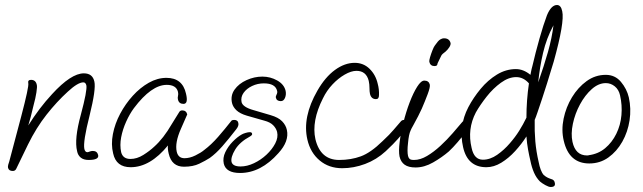

<svg xmlns="http://www.w3.org/2000/svg" viewBox="-20 -658 2567 767"><path d="M31 25Q15 25 12 12Q11 7 13 -0.5Q15 -8 17 -13L65 -194Q96 -312 93 -325Q90 -339 104 -339Q123 -339 127 -319Q129 -312 125.5 -289Q122 -266 114 -237Q102 -185 93 -157Q115 -192 138.5 -223Q162 -254 188 -282Q264 -365 315 -365Q350 -365 357 -332Q364 -302 338 -197Q311 -91 317 -63Q320 -50 329 -50Q332 -50 338 -52.5Q344 -55 351 -55Q368 -55 372 -39Q377 -19 334 -19Q314 -19 302.5 -28.5Q291 -38 288 -54Q276 -102 303 -200Q329 -297 325 -317Q322 -329 313 -329Q291 -329 251 -292Q207 -252 166 -200Q125 -148 92 -81L45 16Q41 25 31 25Z M502 10Q444 10 432 -45Q423 -81 431 -122.5Q439 -164 460 -203.5Q481 -243 510.5 -275.5Q540 -308 574.5 -327.5Q609 -347 645 -347Q709 -347 723 -284Q733 -243 713 -243Q695 -243 691 -260Q689 -267 691 -274.5Q693 -282 691 -291Q684 -319 646 -319Q585 -319 515 -226Q498 -203 484 -172Q470 -141 464 -109.5Q458 -78 464 -50Q471 -23 501 -23Q527 -23 552.5 -39Q578 -55 596 -72Q633 -105 666 -162Q671 -170 679 -183Q687 -196 697 -212Q701 -217 708 -217Q724 -217 728 -201L703 -144Q678 -88 686 -52Q692 -26 717 -26Q738 -26 760.5 -37Q783 -48 796 -59Q824 -80 851.5 -111.5Q879 -143 904 -175Q907 -179 915 -179Q930 -179 932 -167Q935 -156 924 -142Q893 -102 868 -73.5Q843 -45 818 -27Q801 -16 776 -4Q751 8 715 8Q666 8 654 -44Q649 -64 651 -77Q580 10 502 10Z M939 33Q883 33 874 -4Q869 -27 880 -50Q891 -73 909.5 -92Q928 -111 946 -121Q951 -124 961 -127Q971 -130 978 -130Q986 -130 987 -124Q989 -119 979 -113Q938 -91 919.5 -60.5Q901 -30 905 -11Q910 7 941 7Q967 7 994.5 -6Q1022 -19 1044.5 -40Q1067 -61 1079.5 -85Q1092 -109 1087 -131Q1083 -146 1071 -158Q1059 -170 1036 -176L966 -196Q939 -204 925 -217Q911 -230 907 -246Q900 -276 917 -300Q934 -324 965 -338Q996 -352 1028 -352Q1060 -352 1087.5 -336.5Q1115 -321 1121 -295Q1124 -280 1118.5 -267Q1113 -254 1102 -254Q1085 -254 1082 -268Q1081 -273 1085 -280.5Q1089 -288 1087 -295Q1080 -325 1034 -325Q1009 -325 987 -314.5Q965 -304 953 -287Q941 -270 945 -250Q950 -230 993 -218L1061 -198Q1092 -189 1107 -173.5Q1122 -158 1126 -139Q1136 -94 1092 -46Q1022 33 939 33Z M1347 14Q1294 14 1257 -17Q1220 -48 1208 -100Q1187 -190 1248 -296Q1279 -350 1318 -378.5Q1357 -407 1397 -407Q1432 -407 1456.5 -383Q1481 -359 1489 -323Q1495 -301 1494 -278Q1494 -262 1482 -262Q1463 -262 1458 -283Q1456 -292 1456 -306.5Q1456 -321 1453 -335Q1443 -375 1404 -375Q1383 -375 1357 -360Q1331 -345 1308 -320.5Q1285 -296 1270 -265Q1224 -174 1240 -102Q1260 -19 1335 -19Q1382 -19 1421.5 -33.5Q1461 -48 1508 -94Q1538 -122 1552 -139Q1566 -156 1583 -175Q1588 -179 1593 -179Q1598 -179 1603.5 -176Q1609 -173 1610 -167Q1613 -156 1598 -136Q1584 -120 1569 -102.5Q1554 -85 1521 -54Q1484 -20 1438.5 -3Q1393 14 1347 14Z M1716 -394Q1699 -394 1695 -411Q1694 -416 1698 -429.5Q1702 -443 1707.5 -457Q1713 -471 1717 -476Q1730 -495 1738 -500Q1746 -505 1754 -505Q1775 -505 1780 -486Q1781 -479 1775 -469.5Q1769 -460 1760 -452Q1746 -442 1743 -436L1728 -405Q1728 -401 1725.5 -397.5Q1723 -394 1716 -394ZM1640 11Q1612 11 1596.5 0Q1581 -11 1576 -33Q1572 -54 1576.5 -90.5Q1581 -127 1591.5 -169Q1602 -211 1616.5 -249Q1631 -287 1646.5 -311.5Q1662 -336 1675 -336Q1693 -336 1697 -320Q1699 -310 1688.5 -282Q1678 -254 1665 -224Q1660 -213 1650.5 -194Q1641 -175 1631.5 -158.5Q1622 -142 1620 -136Q1613 -121 1610 -87Q1606 -53 1610 -35Q1612 -27 1616.5 -23Q1621 -19 1634 -19Q1659 -19 1686 -35Q1713 -51 1739.5 -75.5Q1766 -100 1788.5 -126Q1811 -152 1827 -171Q1830 -175 1838 -175Q1853 -175 1855 -163Q1858 -152 1847 -138Q1826 -111 1808 -90Q1790 -69 1773 -53Q1745 -29 1710 -9Q1675 11 1640 11Z M2180 89Q2172 89 2158.5 81.5Q2145 74 2137 67Q2122 52 2113 31Q2104 10 2099 -15Q2094 -36 2089.5 -60.5Q2085 -85 2083 -113Q2064 -83 2038 -54.5Q2012 -26 1982.5 -8Q1953 10 1923 10Q1848 10 1830 -70Q1811 -153 1851 -230Q1871 -268 1900 -303Q1929 -338 1965 -360Q2001 -382 2041 -382Q2071 -382 2099 -359Q2100 -363 2101.5 -372Q2103 -381 2107 -395Q2119 -447 2135 -503.5Q2151 -560 2165 -597Q2182 -638 2205 -638Q2221 -638 2226 -613Q2236 -570 2192 -412Q2189 -403 2182 -379.5Q2175 -356 2165.5 -325.5Q2156 -295 2146 -265Q2136 -235 2128 -211.5Q2120 -188 2116 -179Q2115 -134 2118.5 -93.5Q2122 -53 2132 -10Q2135 6 2140 19.5Q2145 33 2152 41Q2159 47 2165.5 50.5Q2172 54 2181 57Q2194 60 2196 71Q2201 89 2180 89ZM2130 -329Q2153 -394 2169 -450.5Q2185 -507 2191 -557Q2163 -505 2149.5 -447Q2136 -389 2130 -329ZM1909 -20Q1938 -20 1966 -39.5Q1994 -59 2017 -86Q2038 -110 2054 -135.5Q2070 -161 2083 -188Q2083 -223 2085.5 -257Q2088 -291 2093 -325Q2071 -350 2042 -350Q2012 -350 1981 -327.5Q1950 -305 1924 -272Q1898 -239 1881 -209Q1846 -142 1864 -67Q1874 -20 1909 -20Z M2334 -5Q2253 -5 2232 -96Q2222 -138 2231.5 -184Q2241 -230 2265 -269.5Q2289 -309 2323.5 -334Q2358 -359 2400 -359Q2437 -359 2460.5 -331Q2484 -303 2492 -269Q2502 -224 2495 -177.5Q2488 -131 2466 -92Q2444 -53 2410.5 -29Q2377 -5 2334 -5ZM2325 -37Q2331 -37 2332 -38Q2370 -43 2397.5 -66Q2425 -89 2442 -123.5Q2459 -158 2462.5 -198Q2466 -238 2457 -277Q2452 -300 2436 -313Q2420 -326 2400 -326Q2371 -326 2344 -302Q2317 -278 2297 -241Q2277 -204 2268.5 -163.5Q2260 -123 2267 -91Q2279 -37 2325 -37Z"/></svg>

Font: Oooh Baby
Style: Normal
Weight: 400
Designer: Robert E. Leuschke
Foundry: Robert E. Leuschke
Version: Version 1.011; ttfautohint (v1.8.3)